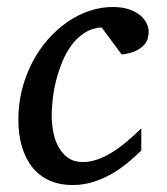

<svg xmlns="http://www.w3.org/2000/svg" viewBox="-20 -514 475 546"><path d="M402.8 -423.8Q402.8 -414.1 399.9 -403.8Q397 -393.6 388.4 -384.8Q379.9 -376 365 -368.9Q350.1 -361.8 326.2 -358.9L269 -436Q242.2 -434.6 221.2 -421.1Q200.2 -407.7 184.3 -386.7Q168.5 -365.7 157.5 -339.1Q146.5 -312.5 139.6 -285.2Q132.8 -257.8 129.9 -231.9Q127 -206.1 127 -186Q127 -161.6 131.6 -137.9Q136.2 -114.3 146.7 -95.5Q157.2 -76.7 174.1 -64.9Q190.9 -53.2 215.8 -53.2Q235.8 -53.2 256.3 -60.3Q276.9 -67.4 297.6 -80.1Q318.4 -92.8 339.4 -110.4Q360.4 -127.9 381.8 -148.9V-85.9Q366.2 -70.8 346.2 -53.7Q326.2 -36.6 301.8 -22Q277.3 -7.3 248.3 2.4Q219.2 12.2 186 12.2Q150.4 12.2 121.8 -0.2Q93.3 -12.7 73.5 -36.4Q53.7 -60.1 43 -94.7Q32.2 -129.4 32.2 -173.8Q32.2 -218.8 42.7 -259.8Q53.2 -300.8 71.8 -336.4Q90.3 -372.1 115.7 -401.1Q141.1 -430.2 170.9 -450.9Q200.7 -471.7 233.6 -482.9Q266.6 -494.1 300.8 -494.1Q327.6 -494.1 347.2 -487.3Q366.7 -480.5 378.9 -470.2Q391.1 -460 397 -447.5Q402.8 -435.1 402.8 -423.8Z"/></svg>

Font: Charis SIL APac
Style: Italic
Weight: 400
Italic angle: -11°
Foundry: SIL International
Version: Version 5.000